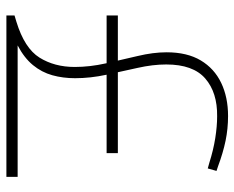

<svg xmlns="http://www.w3.org/2000/svg" viewBox="-88 -662 750 615"><g transform="rotate(90 287.5 -355.0)"><path d="M30 0V-26L50 -32Q135 -58 165 -106Q195 -154 195 -219Q195 -267 183.5 -318.5Q172 -370 160 -420Q148 -470 148 -513Q148 -579 174 -622.5Q200 -666 246 -688Q292 -710 352 -710Q393 -710 431.5 -702Q470 -694 513 -678L528 -673L520 -645L502 -650Q461 -663 423 -669Q385 -675 353 -675Q277 -676 232 -637Q187 -598 187 -512Q187 -469 198 -420Q209 -371 220 -320Q231 -269 231 -220Q231 -181 221.5 -147Q212 -113 189 -85Q166 -57 126 -36H547V0ZM30 -321V-357H471V-321Z"/></g></svg>

Font: REM Thin
Style: Regular
Weight: 250
Designer: Octavio Pardo
Foundry: Ashler Design
Version: Version 1.005;gftools[0.9.28]